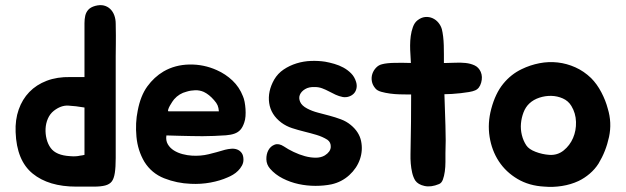

<svg xmlns="http://www.w3.org/2000/svg" viewBox="-20 -636 2444 750"><path d="M352 -613Q371 -618 385.5 -614.5Q400 -611 410.5 -601Q421 -591 426.5 -576Q432 -561 432 -543Q433 -493 432.5 -465Q432 -437 432 -416V-109Q432 -55 432 -19Q432 17 428.5 39.5Q425 62 416.5 73Q408 84 391 88.5Q374 93 346.5 93Q319 93 278 93Q170 93 107.5 42Q45 -9 41 -120Q39 -168 53 -208Q67 -248 94.5 -276.5Q122 -305 162.5 -320.5Q203 -336 255 -335H310V-514Q310 -530 310 -545.5Q310 -561 313 -574.5Q316 -588 325 -598Q334 -608 352 -613ZM178 -58Q199 -29 254 -26Q265 -25 275 -25.5Q285 -26 293 -28Q302 -29 310 -31V-216Q275 -222 246.5 -223.5Q218 -225 190 -203Q175 -191 167 -172.5Q159 -154 158 -133.5Q157 -113 162 -93Q167 -73 178 -58Z M859 -51Q871 -54 883.5 -55Q896 -56 906.5 -52Q917 -48 924 -38.5Q931 -29 931 -12Q931 0 925 11Q919 22 910 31Q901 40 890 46.5Q879 53 869 57Q840 70 802.5 77Q765 84 725 82Q671 80 621.5 60.5Q572 41 544 -4Q518 -48 513 -102Q508 -156 518 -204Q529 -262 555.5 -298.5Q582 -335 619 -357Q664 -383 720 -384Q776 -385 827 -362Q861 -347 888 -321.5Q915 -296 929 -260Q933 -251 935.5 -238Q938 -225 939 -210.5Q940 -196 939 -182Q938 -168 934 -157Q928 -139 919 -129Q910 -119 896 -114Q882 -109 862.5 -107.5Q843 -106 816 -105Q792 -104 771 -104Q750 -104 728 -104.5Q706 -105 682.5 -105.5Q659 -106 630 -107Q627 -87 635.5 -72.5Q644 -58 659 -48.5Q674 -39 693 -34Q712 -29 730 -28Q764 -26 795 -33.5Q826 -41 859 -51ZM816 -245Q797 -267 776 -277Q760 -284 742.5 -283.5Q725 -283 709 -278Q680 -271 660 -248Q658 -246 653 -238.5Q648 -231 643.5 -223Q639 -215 637 -208Q635 -201 639 -201H835Q834 -215 830 -224.5Q826 -234 816 -245Z M1259 -90Q1240 -102 1216.5 -109Q1193 -116 1168.5 -122Q1144 -128 1121 -135.5Q1098 -143 1079 -157Q1038 -188 1031.5 -233.5Q1025 -279 1051 -325Q1065 -349 1088 -364.5Q1111 -380 1138.5 -388.5Q1166 -397 1195 -398Q1224 -399 1250 -395Q1267 -392 1286 -386.5Q1305 -381 1321.5 -372Q1338 -363 1351.5 -349.5Q1365 -336 1371 -316Q1375 -303 1372.5 -291Q1370 -279 1362.5 -271Q1355 -263 1343.5 -259Q1332 -255 1319 -257Q1304 -260 1291 -266Q1278 -272 1265 -279Q1252 -286 1238.5 -291Q1225 -296 1210 -296Q1187 -297 1172 -288Q1157 -279 1151.5 -266Q1146 -253 1152.5 -238Q1159 -223 1180 -212Q1199 -202 1222 -196Q1245 -190 1267.5 -184Q1290 -178 1311.5 -170Q1333 -162 1350 -148Q1383 -121 1390.5 -85Q1398 -49 1386 -14Q1374 21 1344.5 48Q1315 75 1275 84Q1246 90 1212.5 90Q1179 90 1146.5 83Q1114 76 1084.5 61Q1055 46 1035 23Q1021 7 1020.5 -13.5Q1020 -34 1028.5 -49.5Q1037 -65 1053 -71Q1069 -77 1089 -64Q1105 -53 1127 -42.5Q1149 -32 1171 -26Q1193 -20 1213.5 -20Q1234 -20 1249 -29Q1271 -43 1272 -61.5Q1273 -80 1259 -90Z M1858 -355Q1866 -336 1859.5 -313Q1853 -290 1836 -283Q1827 -279 1812 -276.5Q1797 -274 1779.5 -272Q1762 -270 1745 -269Q1728 -268 1716 -268Q1717 -238 1718 -206.5Q1719 -175 1720 -145Q1721 -115 1721 -87.5Q1721 -60 1720 -38Q1720 -23 1720 -3.5Q1720 16 1717.5 34Q1715 52 1710 65.5Q1705 79 1695 83Q1664 96 1638.5 90.5Q1613 85 1602 69Q1594 56 1590 38.5Q1586 21 1584.5 2.5Q1583 -16 1583.5 -33.5Q1584 -51 1584 -64Q1585 -106 1585.5 -159.5Q1586 -213 1586 -267H1571Q1559 -267 1540.5 -267.5Q1522 -268 1503.5 -270.5Q1485 -273 1469 -277.5Q1453 -282 1446 -291Q1435 -304 1432.5 -319Q1430 -334 1434.5 -347.5Q1439 -361 1449 -371.5Q1459 -382 1472 -385Q1490 -390 1523 -390.5Q1556 -391 1585 -390Q1584 -400 1584 -409.5Q1584 -419 1583 -428Q1582 -440 1582 -458.5Q1582 -477 1584.5 -495.5Q1587 -514 1593 -530.5Q1599 -547 1610 -556Q1625 -568 1640.5 -569.5Q1656 -571 1669.5 -565Q1683 -559 1692.5 -547.5Q1702 -536 1706 -522Q1709 -510 1711 -493.5Q1713 -477 1713.5 -459Q1714 -441 1714 -423Q1714 -405 1714 -390H1724Q1739 -390 1759 -391Q1779 -392 1798.5 -390Q1818 -388 1834 -380.5Q1850 -373 1858 -355Z M2018 -366Q2051 -382 2087 -389Q2123 -396 2158.5 -392Q2194 -388 2227.5 -373Q2261 -358 2289 -331Q2312 -308 2329 -275.5Q2346 -243 2354 -212Q2371 -157 2359 -101Q2347 -45 2318 3Q2304 25 2283.5 42.5Q2263 60 2240 71Q2210 85 2175 90.5Q2140 96 2107 93Q2047 90 2001.5 63Q1956 36 1928.5 -6Q1901 -48 1892.5 -101.5Q1884 -155 1899 -211Q1915 -271 1945.5 -308.5Q1976 -346 2018 -366ZM2048 -232Q2033 -218 2025 -197Q2017 -176 2015 -153.5Q2013 -131 2018.5 -108.5Q2024 -86 2036 -68Q2046 -53 2072 -43Q2098 -33 2126 -31Q2158 -29 2182 -48.5Q2206 -68 2218.5 -97Q2231 -126 2230 -160Q2229 -194 2212 -222Q2200 -242 2178.5 -251.5Q2157 -261 2133.5 -261.5Q2110 -262 2087 -254.5Q2064 -247 2048 -232Z"/></svg>

Font: BM JUA 
Style: Regular
Weight: 400
Designer: BONGJIN KIM, JAEHYUN KEUM, JUHEE TAE
Foundry: WOOWA BROTHERS Corporation.
Version: Version 1.000